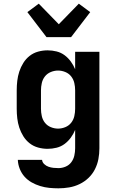

<svg xmlns="http://www.w3.org/2000/svg" viewBox="-20 -802 640 1045"><path d="M298 223Q273 223 248 220.5Q223 218 198.5 210.5Q174 203 152 190.5Q130 178 113.5 159.5Q97 141 87.5 117Q78 93 77 68H209Q210 81 220.5 91Q231 101 244 105.5Q257 110 270.5 111.5Q284 113 298 113Q318 113 337 105Q356 97 368 81Q380 65 384.5 45Q389 25 389 5V-95Q380 -73 365.5 -53Q351 -33 331.5 -18.5Q312 -4 288 2Q264 8 239 8Q213 8 187.5 1Q162 -6 141.5 -22Q121 -38 107 -60.5Q93 -83 85 -107.5Q77 -132 74 -158Q71 -184 71 -210V-310Q71 -336 74 -362Q77 -388 85 -412.5Q93 -437 107 -459.5Q121 -482 141.5 -498Q162 -514 187.5 -521Q213 -528 239 -528Q264 -528 288 -522Q312 -516 331.5 -501.5Q351 -487 365.5 -467Q380 -447 389 -425V-520H521V5Q521 35 515.5 64Q510 93 496.5 119.5Q483 146 461.5 166.5Q440 187 413 200Q386 213 356.5 218Q327 223 298 223ZM296 -102Q316 -102 335.5 -110Q355 -118 367.5 -134Q380 -150 384.5 -170Q389 -190 389 -210V-310Q389 -330 384.5 -350Q380 -370 367.5 -386Q355 -402 335.5 -410Q316 -418 296 -418Q276 -418 256.5 -410Q237 -402 224.5 -386Q212 -370 207.5 -350Q203 -330 203 -310V-210Q203 -190 207.5 -170Q212 -150 224.5 -134Q237 -118 256.5 -110Q276 -102 296 -102ZM233 -600 129 -736 191 -782 300 -670 409 -782 471 -736 367 -600Z"/></svg>

Font: Iosevka Extrabold Extended
Style: Regular
Weight: 800
Width: 7
Monospace: yes
Designer: Belleve Invis
Foundry: Belleve Invis
Version: Version 32.5.0; ttfautohint (v1.8.4)